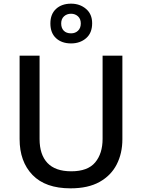

<svg xmlns="http://www.w3.org/2000/svg" viewBox="-20 -1018 776 1048"><path d="M648 -258Q648 -181 617 -120.5Q586 -60 523.5 -25Q461 10 365 10Q228 10 157.5 -63Q87 -136 87 -259V-714H196V-259Q196 -174 239 -128.5Q282 -83 369 -83Q459 -83 499.5 -131.5Q540 -180 540 -260V-714H648ZM368 -781Q317 -781 286 -809.5Q255 -838 255 -890Q255 -941 286 -969.5Q317 -998 368 -998Q416 -998 449.5 -969.5Q483 -941 483 -891Q483 -838 450 -809.5Q417 -781 368 -781ZM368 -836Q391 -836 406 -850.5Q421 -865 421 -890Q421 -915 405.5 -929Q390 -943 368 -943Q345 -943 329.5 -929Q314 -915 314 -890Q314 -865 328 -850.5Q342 -836 368 -836Z"/></svg>

Font: Noto Sans Lao Medium
Style: Regular
Weight: 500
Designer: Monotype Design Team
Foundry: Monotype Imaging Inc.
Version: Version 2.003; ttfautohint (v1.8.4.7-5d5b)